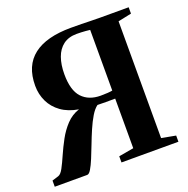

<svg xmlns="http://www.w3.org/2000/svg" viewBox="-132 -870 973 995"><g transform="rotate(-20 354.5 -373.0)"><path d="M3 0V-34L38.5 -45Q53 -49.5 67 -75.8Q81 -102 97.5 -139.8Q114 -177.5 135.5 -217.2Q157 -257 187 -288.8Q217 -320.5 258 -334Q201.5 -343.5 163.2 -371Q125 -398.5 105.8 -438.8Q86.5 -479 86.5 -526Q86.5 -581.5 104.2 -622.8Q122 -664 157.2 -691.2Q192.5 -718.5 244.2 -732Q296 -745.5 363.5 -745.5Q397 -745.5 422.2 -745Q447.5 -744.5 471.5 -743.8Q495.5 -743 524.5 -743H681V-708L607 -692.5V-48.5L685 -34V0H371V-34L453.5 -48.5V-322Q427.5 -322 403.2 -321.8Q379 -321.5 356 -322.5Q337 -308.5 319.8 -279.8Q302.5 -251 286.8 -214.5Q271 -178 256.8 -140.5Q242.5 -103 229.2 -71Q216 -39 204.2 -19.5Q192.5 0 182 0ZM388.5 -362Q409.5 -362 427.2 -363.2Q445 -364.5 453.5 -366.5V-701Q441.5 -702.5 429.2 -703.5Q417 -704.5 405 -705Q393 -705.5 380.5 -705.5Q335.5 -705.5 306.2 -683.5Q277 -661.5 263 -622.2Q249 -583 249 -530.5Q249 -441.5 286 -401.8Q323 -362 388.5 -362Z"/></g></svg>

Font: Merriweather 96pt
Style: Bold
Weight: 700
Version: Version 2.100